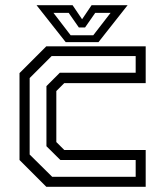

<svg xmlns="http://www.w3.org/2000/svg" viewBox="-20 -718 642 738"><path d="M158 0 55 -103V-437L158 -540H540V-398.5H227L196.5 -368V-172L227 -141.5H540V0ZM180.5 -38.5H501.5V-103H212L158.5 -156V-387L210 -438.5H501.5V-502.5H178.5L94 -418V-124ZM232.5 -556 120.5 -698H259L295.5 -644L332 -698H470.5L358.5 -556ZM251.5 -582.5H338.5L405 -668.5H346L307 -612.5H283L244 -668.5H185.5Z"/></svg>

Font: Tourney Thin
Style: Regular
Weight: 400
Version: Version 1.015